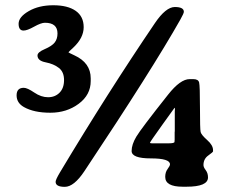

<svg xmlns="http://www.w3.org/2000/svg" viewBox="-20 -704 903 745"><path d="M568.8 -147.9H635.7Q657.2 -147.9 657.2 -153.8V-157.2L657.7 -161.1V-190.9L658.2 -195.3V-272.5L658.7 -278.8V-280.8Q658.7 -285.6 657.7 -285.6H657.2Q656.7 -285.6 609.4 -219.2Q562 -152.8 562 -150.4Q562 -147.9 568.8 -147.9ZM203.1 -574.2Q203.1 -615.7 154.3 -615.7Q139.6 -615.7 112.5 -600.6Q85.4 -585.4 71.3 -585.4Q52.2 -585.4 52.2 -611.8Q52.2 -638.2 91.6 -660.9Q130.9 -683.6 186.8 -683.6Q242.7 -683.6 273.7 -661.9Q304.7 -640.1 304.7 -598.6Q304.7 -557.1 264.6 -519.5Q245.6 -502 245.6 -501Q245.6 -500 268.6 -489.3Q332 -460.4 332 -399.9V-389.6Q332 -335.9 285.4 -301.3Q238.8 -266.6 175.3 -266.6Q111.8 -266.6 72.8 -288.6Q44.4 -304.7 44.4 -334Q44.4 -363.3 72.3 -363.3Q85.9 -363.3 112.8 -345Q139.6 -326.7 166.5 -326.7Q193.4 -326.7 210.9 -344.2Q228.5 -361.8 228.5 -393.3Q228.5 -424.8 208.5 -440.4Q188.5 -456.1 157 -462.2Q125.5 -468.3 125.5 -488.8Q125.5 -501.5 153.6 -513.4Q181.6 -525.4 192.4 -539.3Q203.1 -553.2 203.1 -574.2ZM195.8 1.5Q195.8 -6.8 212.4 -34.7Q397.9 -344.2 581.1 -614.3Q623.5 -676.8 658.4 -676.8Q693.4 -676.8 693.4 -658.2Q693.4 -652.3 679.7 -627.9Q572.3 -437.5 307.6 -40Q267.1 21 231.4 21Q195.8 21 195.8 1.5ZM688.5 20.5Q621.1 20.5 621.1 -17.6Q621.1 -36.1 630.4 -48.3Q639.6 -60.5 639.6 -66.4Q639.6 -89.4 565.2 -89.4Q490.7 -89.4 490.7 -118.2Q490.7 -143.1 509 -173.8Q527.3 -204.6 632.3 -336.9Q679.7 -397 715.8 -397H730Q749.5 -397 752.7 -383.8Q755.9 -370.6 755.9 -286.6Q755.9 -202.6 758.5 -191.7Q761.2 -180.7 783.9 -160.6Q806.6 -140.6 806.6 -121.6V-116.7Q806.6 -113.8 788.1 -100.6Q769.5 -87.4 769.5 -63.5Q769.5 -55.2 778.3 -43.7Q787.1 -32.2 787.1 -15.6Q787.1 20.5 703.6 20.5Z"/></svg>

Font: Averia Serif Libre RX
Style: Bold
Weight: 700
Version: Version 1.002